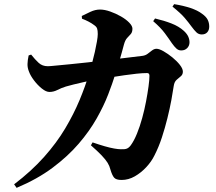

<svg xmlns="http://www.w3.org/2000/svg" viewBox="-20 -838 1040 925"><path d="M853 -595Q840 -595 830 -604Q820 -613 808 -630Q794 -651 774 -678Q754 -705 718 -736L727 -749Q770 -739 806 -725Q842 -711 866 -689Q881 -675 887 -661.5Q893 -648 893 -634Q893 -618 882 -606.5Q871 -595 853 -595ZM566 29Q539 29 529.5 17.5Q520 6 512 -21Q508 -38 498.5 -53.5Q489 -69 470 -89Q451 -109 418 -138L426 -152Q458 -141 484 -133.5Q510 -126 530 -122.5Q550 -119 562 -119Q581 -118 591 -122Q601 -126 610 -138Q626 -160 640 -194.5Q654 -229 665 -269Q676 -309 683.5 -348.5Q691 -388 695.5 -421Q700 -454 700 -473Q700 -486 689 -486Q667 -486 638.5 -483Q610 -480 579 -475.5Q548 -471 517 -466Q486 -461 459 -457Q444 -454 423 -450.5Q402 -447 379 -441.5Q356 -436 334.5 -431Q313 -426 297 -421Q275 -414 256.5 -404.5Q238 -395 218 -395Q202 -395 181.5 -411.5Q161 -428 144 -450.5Q127 -473 120 -492Q112 -511 112.5 -529.5Q113 -548 118 -571L130 -575Q149 -551 166.5 -535Q184 -519 210 -519Q221 -519 249 -522Q277 -525 317 -528.5Q357 -532 403 -537.5Q449 -543 496.5 -548.5Q544 -554 588.5 -559.5Q633 -565 667 -569Q681 -571 691.5 -579Q702 -587 712.5 -595Q723 -603 734 -603Q747 -603 768 -591Q789 -579 810.5 -561.5Q832 -544 846.5 -525.5Q861 -507 861 -493Q861 -479 851.5 -471Q842 -463 831 -453.5Q820 -444 817 -424Q813 -396 805.5 -355.5Q798 -315 786.5 -268.5Q775 -222 760 -176Q745 -130 724 -89Q710 -60 685 -33Q660 -6 629.5 11.5Q599 29 566 29ZM48 50Q132 -14 192.5 -82Q253 -150 294 -219Q335 -288 363 -355Q391 -422 409 -483Q416 -506 423.5 -533.5Q431 -561 437 -588Q443 -615 447 -638Q451 -661 451 -674Q451 -691 448 -700Q445 -709 435 -716Q422 -726 406.5 -734Q391 -742 375 -748L374 -761Q392 -770 415.5 -781Q439 -792 462 -792Q484 -792 511 -782.5Q538 -773 562.5 -759Q587 -745 602.5 -729Q618 -713 618 -700Q618 -683 610 -674Q602 -665 592.5 -655Q583 -645 577 -623Q573 -608 567 -586Q561 -564 553 -537Q545 -510 534 -476Q522 -437 501 -382.5Q480 -328 445.5 -267Q411 -206 359 -145.5Q307 -85 233.5 -30Q160 25 60 67ZM952 -672Q937 -672 926.5 -682Q916 -692 902 -711Q889 -729 870 -751.5Q851 -774 811 -806L819 -818Q863 -811 897.5 -799.5Q932 -788 953 -772Q973 -758 980.5 -743Q988 -728 988 -710Q988 -693 978.5 -682.5Q969 -672 952 -672Z"/></svg>

Font: Noto Serif HK ExtraLight ExtraBold
Style: Regular
Weight: 800
Version: Version 2.003-H1;hotconv 1.1.1;makeotfexe 2.6.0